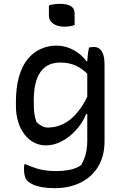

<svg xmlns="http://www.w3.org/2000/svg" viewBox="-20 -781 640 1001"><path d="M273 -543Q309 -543 338.5 -531.5Q368 -520 391.5 -502Q415 -484 430 -462H435Q436 -469 436 -476Q437 -492 439 -506Q441 -520 444 -533Q451 -535 457.5 -535.5Q464 -536 471 -536Q486 -536 498.5 -527Q511 -518 518 -497.5Q525 -477 525 -441V-45Q525 32 492 87Q459 142 400 171Q341 200 265 200Q228 200 200 195Q172 190 153 181.5Q134 173 124 163Q114 154 109.5 137.5Q105 121 105 103Q105 95 105.5 88Q106 81 107 75H113Q139 87 163.5 95Q188 103 215 107Q242 111 274 111Q307 111 340.5 105Q374 99 403 80Q412 64 419.5 45.5Q427 27 431 3.5Q435 -20 435 -51V-186H429Q410 -140 376.5 -103Q343 -66 302 -44.5Q261 -23 220 -23Q186 -23 157 -38Q128 -53 107 -81Q86 -109 74.5 -146.5Q63 -184 63 -230V-249Q63 -325 79 -381Q95 -437 124 -472.5Q153 -508 191.5 -525.5Q230 -543 273 -543ZM435 -276V-396Q408 -424 377 -438Q340 -455 294 -455Q249 -455 218 -433Q187 -411 171.5 -367Q156 -323 156 -258V-248Q156 -217 158.5 -193.5Q161 -170 170 -145Q182 -133 197 -124.5Q212 -116 230 -116Q272 -116 311.5 -135.5Q351 -155 386 -198Q412 -230 435 -276ZM235 -752Q241 -755 248 -756.5Q255 -758 262.5 -759Q270 -760 278.5 -760.5Q287 -761 295 -761Q328 -761 348.5 -749.5Q369 -738 369 -711V-651Q363 -648 356.5 -646.5Q350 -645 343.5 -644Q337 -643 329.5 -642.5Q322 -642 315 -642Q280 -642 257.5 -657.5Q235 -673 235 -699Z"/></svg>

Font: Code D Ace
Style: Regular
Weight: 400
Version: Version 1.085; ttfautohint (v1.8.4.7-5d5b);Nerd Fonts 3.0.2